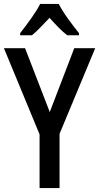

<svg xmlns="http://www.w3.org/2000/svg" viewBox="-20 -960 506 980"><path d="M234 -388 359 -714H466L284 -277V0H182V-274L0 -714H108ZM280 -940Q297 -906 327 -864.5Q357 -823 383 -791V-780H323Q301 -797 278.5 -820Q256 -843 233 -869Q208 -843 185.5 -819.5Q163 -796 143 -780H83V-791Q109 -824 139 -866Q169 -908 185 -940Z"/></svg>

Font: Noto Sans Lao UI Cond Med
Style: Regular
Weight: 500
Width: 3
Designer: Monotype Design Team
Foundry: Monotype Imaging Inc.
Version: Version 2.000; ttfautohint (v1.8.4.7-5d5b)